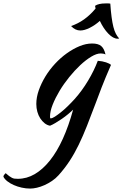

<svg xmlns="http://www.w3.org/2000/svg" viewBox="-125 -734 716 1121"><path d="M-105 298Q-105 292 -101 287Q-97 282 -92 277Q-80 288 -71.5 294Q-63 300 -55.5 304Q-48 308 -40 309Q-32 310 -21 310Q31 310 78 282.5Q125 255 166.5 203Q208 151 242 76Q276 1 302 -94Q290 -82 272.5 -67.5Q255 -53 236 -40Q217 -27 198.5 -16Q180 -5 167 0Q150 -3 135.5 -14.5Q121 -26 110 -43Q99 -60 93 -81.5Q87 -103 87 -127Q87 -166 101.5 -207Q116 -248 140 -287.5Q164 -327 196.5 -362Q229 -397 265.5 -423Q302 -449 339.5 -464.5Q377 -480 413 -480Q448 -480 465.5 -465.5Q483 -451 491 -416Q480 -422 463 -422Q439 -422 407.5 -403Q376 -384 343.5 -353.5Q311 -323 279 -283.5Q247 -244 222.5 -203Q198 -162 182.5 -123Q167 -84 167 -53Q167 -46 168 -44.5Q169 -43 171 -43Q180 -43 195.5 -53Q211 -63 230.5 -78.5Q250 -94 271 -114.5Q292 -135 311 -156Q354 -204 389.5 -263.5Q425 -323 446 -379Q473 -377 494 -370Q515 -363 523 -355Q489 -277 468.5 -224Q448 -171 433 -130Q406 -58 382.5 1.5Q359 61 334.5 111.5Q310 162 281.5 205.5Q253 249 217 289Q200 308 178.5 322.5Q157 337 134.5 347Q112 357 90.5 362Q69 367 51 367Q27 367 2 361.5Q-23 356 -44.5 346.5Q-66 337 -82 324.5Q-98 312 -105 298ZM519 -713Q522 -668 526.5 -634.5Q531 -601 537 -577Q543 -553 551.5 -537Q560 -521 571 -509Q569 -508 562 -508Q536 -508 507.5 -537.5Q479 -567 458 -612Q430 -587 399 -571.5Q368 -556 344 -556Q314 -556 290 -582Q331 -596 366 -621Q401 -646 433 -684L430 -700Q450 -714 491 -714Q503 -714 508.5 -714Q514 -714 519 -713Z"/></svg>

Font: Sweet Mavka Script
Style: Regular
Weight: 500
Designer: Pablo Impallari/Anastassiya Vishnevskaya
Foundry: Pablo Impallari/ Anastassiya Vishnevskaya
Version: Version 2.0/www.impallari.com/   behance.net/sweetcherry